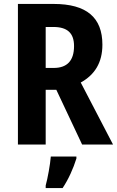

<svg xmlns="http://www.w3.org/2000/svg" viewBox="-20 -734 595 975"><path d="M252 -714H71V0H212V-278H266L397 0H554L390 -315C461 -354 500 -416 500 -507C500 -645 420 -714 252 -714ZM251 -597C322 -597 356 -566 356 -500C356 -425 320 -389 253 -389H212V-597ZM368 71V61H238C235 101 222 172 212 208V221H298C328 176 352 122 368 71Z"/></svg>

Font: Noto Sans Thai Looped Condensed
Style: Bold
Weight: 700
Width: 3
Designer: Sasikarn Vongin, Ben Mitchell
Foundry: The Fontpad Ltd
Version: Version 1.001